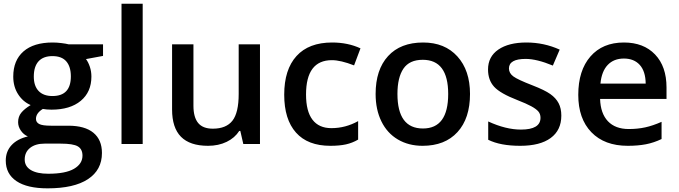

<svg xmlns="http://www.w3.org/2000/svg" viewBox="-20 -780 3679 1040"><path d="M538.1 -540V-477.1L445.8 -460Q458.5 -442.9 466.8 -418Q475.1 -393.1 475.1 -365.2Q475.1 -281.7 417.5 -233.9Q359.9 -186 258.8 -186Q232.9 -186 211.9 -189.9Q174.8 -167 174.8 -136.2Q174.8 -117.7 192.1 -108.4Q209.5 -99.1 255.9 -99.1H350.1Q439.5 -99.1 485.8 -61Q532.2 -22.9 532.2 48.8Q532.2 140.6 456.5 190.4Q380.9 240.2 237.8 240.2Q127.4 240.2 69.3 201.2Q11.2 162.1 11.2 89.8Q11.2 40 42.7 6.1Q74.2 -27.8 130.9 -41Q107.9 -50.8 93 -72.5Q78.1 -94.2 78.1 -118.2Q78.1 -148.4 95.2 -169.4Q112.3 -190.4 146 -210.9Q104 -229 77.9 -269.8Q51.8 -310.5 51.8 -365.2Q51.8 -453.1 107.2 -501.5Q162.6 -549.8 265.1 -549.8Q288.1 -549.8 313.2 -546.6Q338.4 -543.5 351.1 -540ZM113.8 84Q113.8 121.1 147.2 141.1Q180.7 161.1 241.2 161.1Q335 161.1 380.9 134.3Q426.8 107.4 426.8 63Q426.8 27.8 401.6 12.9Q376.5 -2 308.1 -2H221.2Q171.9 -2 142.8 21.2Q113.8 44.4 113.8 84ZM163.1 -365.2Q163.1 -314.5 189.2 -287.1Q215.3 -259.8 264.2 -259.8Q363.8 -259.8 363.8 -366.2Q363.8 -418.9 339.1 -447.5Q314.5 -476.1 264.2 -476.1Q214.4 -476.1 188.7 -447.8Q163.1 -419.4 163.1 -365.2Z M752.9 0H638.2V-759.8H752.9Z M1297.9 0 1281.7 -70.8H1275.9Q1252 -33.2 1207.8 -11.7Q1163.6 9.8 1106.9 9.8Q1008.8 9.8 960.4 -39.1Q912.1 -87.9 912.1 -187V-540H1027.8V-207Q1027.8 -145 1053.2 -114Q1078.6 -83 1132.8 -83Q1205.1 -83 1239 -126.2Q1272.9 -169.4 1272.9 -271V-540H1388.2V0Z M1769.5 9.8Q1647 9.8 1583.3 -61.8Q1519.5 -133.3 1519.5 -267.1Q1519.5 -403.3 1586.2 -476.6Q1652.8 -549.8 1778.8 -549.8Q1864.3 -549.8 1932.6 -518.1L1897.9 -425.8Q1825.2 -454.1 1777.8 -454.1Q1637.7 -454.1 1637.7 -268.1Q1637.7 -177.2 1672.6 -131.6Q1707.5 -85.9 1774.9 -85.9Q1851.6 -85.9 1919.9 -124V-23.9Q1889.2 -5.9 1854.2 2Q1819.3 9.8 1769.5 9.8Z M2525.9 -271Q2525.9 -138.7 2458 -64.5Q2390.1 9.8 2269 9.8Q2193.4 9.8 2135.3 -24.4Q2077.1 -58.6 2045.9 -122.6Q2014.6 -186.5 2014.6 -271Q2014.6 -402.3 2082 -476.1Q2149.4 -549.8 2272 -549.8Q2389.2 -549.8 2457.5 -474.4Q2525.9 -398.9 2525.9 -271ZM2132.8 -271Q2132.8 -84 2271 -84Q2407.7 -84 2407.7 -271Q2407.7 -456.1 2270 -456.1Q2197.8 -456.1 2165.3 -408.2Q2132.8 -360.4 2132.8 -271Z M3020.5 -153.8Q3020.5 -74.7 2962.9 -32.5Q2905.3 9.8 2797.9 9.8Q2689.9 9.8 2624.5 -22.9V-122.1Q2719.7 -78.1 2801.8 -78.1Q2907.7 -78.1 2907.7 -142.1Q2907.7 -162.6 2896 -176.3Q2884.3 -189.9 2857.4 -204.6Q2830.6 -219.2 2782.7 -237.8Q2689.5 -273.9 2656.5 -310.1Q2623.5 -346.2 2623.5 -403.8Q2623.5 -473.1 2679.4 -511.5Q2735.4 -549.8 2831.5 -549.8Q2926.8 -549.8 3011.7 -511.2L2974.6 -424.8Q2887.2 -460.9 2827.6 -460.9Q2736.8 -460.9 2736.8 -409.2Q2736.8 -383.8 2760.5 -366.2Q2784.2 -348.6 2863.8 -317.9Q2930.7 -292 2960.9 -270.5Q2991.2 -249 3005.9 -220.9Q3020.5 -192.9 3020.5 -153.8Z M3380.4 9.8Q3254.4 9.8 3183.3 -63.7Q3112.3 -137.2 3112.3 -266.1Q3112.3 -398.4 3178.2 -474.1Q3244.1 -549.8 3359.4 -549.8Q3466.3 -549.8 3528.3 -484.9Q3590.3 -419.9 3590.3 -306.2V-244.1H3230.5Q3232.9 -165.5 3272.9 -123.3Q3313 -81.1 3385.7 -81.1Q3433.6 -81.1 3474.9 -90.1Q3516.1 -99.1 3563.5 -120.1V-26.9Q3521.5 -6.8 3478.5 1.5Q3435.5 9.8 3380.4 9.8ZM3359.4 -462.9Q3304.7 -462.9 3271.7 -428.2Q3238.8 -393.6 3232.4 -327.1H3477.5Q3476.6 -394 3445.3 -428.5Q3414.1 -462.9 3359.4 -462.9Z"/></svg>

Font: Open Sans Semibold
Style: Regular
Weight: 600
Foundry: Ascender Corporation
Version: Version 1.10